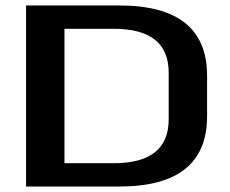

<svg xmlns="http://www.w3.org/2000/svg" viewBox="-20 -680 840 700"><path d="M75 0V-660H415Q735 -660 735 -404V-256Q735 0 415 0ZM215 -85H395Q595 -85 595 -245V-415Q595 -575 395 -575H215Z"/></svg>

Font: Xolonium
Style: Regular
Weight: 400
Designer: Severin Meyer
Version: Version 4.2